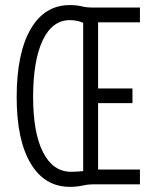

<svg xmlns="http://www.w3.org/2000/svg" viewBox="-20 -723 626 753"><path d="M253.9 9.8Q154.8 9.8 100.1 -82.3Q45.4 -174.3 45.4 -341.8Q45.4 -514.2 100.1 -608.6Q154.8 -703.1 253.9 -703.1Q280.3 -703.1 299.8 -698.2Q319.3 -693.4 341.8 -693.4H528.8V-635.3H364.7V-376H499.5V-318.4H364.7V-58.1H528.8V0H341.8Q324.7 0 303 4.9Q281.2 9.8 253.9 9.8ZM258.8 -49.3Q286.1 -49.3 306.2 -52.2V-633.3Q283.7 -644 253.9 -644Q185.1 -644 147.5 -564.9Q109.9 -485.8 109.9 -341.8Q109.9 -202.1 148.9 -125.7Q188 -49.3 258.8 -49.3Z"/></svg>

Font: Caskaydia Cove Light
Style: Regular
Weight: 300
Monospace: yes
Designer: Aaron Bell
Foundry: Saja Typeworks
Version: Version 4.300; ttfautohint (v1.8.3)